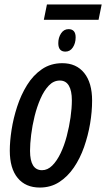

<svg xmlns="http://www.w3.org/2000/svg" viewBox="-20 -833 477 863"><path d="M177 -744 191 -813H437L423 -744ZM274 -601Q242 -601 242 -639Q242 -664 254.5 -683Q267 -702 288 -702Q320 -702 320 -665Q320 -639 307.5 -620Q295 -601 274 -601ZM159 10Q95 10 59.5 -33Q24 -76 24 -156Q24 -198 32 -249.5Q40 -301 57 -353.5Q74 -406 101.5 -450.5Q129 -495 168.5 -522Q208 -549 260 -549Q323 -549 358.5 -505Q394 -461 394 -381Q394 -331 385 -277.5Q376 -224 358 -172.5Q340 -121 312 -80Q284 -39 246 -14.5Q208 10 159 10ZM169 -68Q194 -68 215 -89Q236 -110 252.5 -144.5Q269 -179 280 -221Q291 -263 297 -305Q303 -347 303 -382Q303 -425 289.5 -448Q276 -471 249 -471Q221 -471 199.5 -448.5Q178 -426 162 -389.5Q146 -353 135.5 -310.5Q125 -268 120 -227Q115 -186 115 -155Q115 -68 169 -68Z"/></svg>

Font: Noto Sans ExtraCondensed Medium
Style: Italic
Weight: 500
Width: 2
Italic angle: -12°
Designer: Monotype Design Team
Foundry: Monotype Imaging Inc.
Version: Version 2.013; ttfautohint (v1.8.4.7-5d5b)